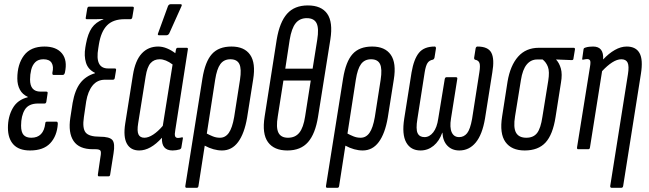

<svg xmlns="http://www.w3.org/2000/svg" viewBox="-20 -715 3108 920"><path d="M124 6Q71 6 44.5 -22.5Q18 -51 18 -103Q18 -156 41 -196.5Q64 -237 113 -249V-251Q88 -262 75.5 -285Q63 -308 63 -339Q63 -407 95 -449.5Q127 -492 193 -492Q250 -492 277 -459Q304 -426 291 -367Q288 -356 281 -356H236Q230 -356 231 -367Q238 -396 227.5 -413.5Q217 -431 188 -431Q163 -431 149 -417Q135 -403 129.5 -380.5Q124 -358 124 -334Q124 -276 174 -276H202Q210 -276 208 -267L202 -227Q200 -219 194 -219H163Q117 -219 99 -189.5Q81 -160 81 -113Q81 -82 93 -68.5Q105 -55 130 -55Q189 -55 197 -124Q197 -132 205 -132H251Q257 -132 257 -121Q253 -63 220.5 -28.5Q188 6 124 6Z M454 130Q448 130 449 121L461 39Q466 13 461 6.5Q456 0 437 0H425Q359 0 332.5 -39.5Q306 -79 317 -151L328 -222Q339 -284 365 -317.5Q391 -351 435 -364V-366Q402 -382 392 -414.5Q382 -447 389 -488L392 -505Q401 -554 420 -581.5Q439 -609 476 -623L475 -624Q452 -623 439.5 -623Q427 -623 416 -623H396Q389 -623 391 -631L398 -674Q400 -683 406 -683H615Q623 -683 621 -674L614 -632Q612 -623 605 -623H577Q522 -623 493 -593.5Q464 -564 454 -503L451 -484Q434 -387 498 -387H530Q538 -387 536 -378L530 -342Q529 -333 521 -333H483Q446 -333 423.5 -305Q401 -277 393 -229L382 -154Q374 -101 390 -80.5Q406 -60 458 -60Q505 -60 518.5 -44Q532 -28 524 20L508 121Q507 130 500 130Z M647 6Q606 6 588 -26.5Q570 -59 580 -123L617 -356Q628 -425 659 -458.5Q690 -492 738 -492Q759 -492 780.5 -483Q802 -474 820 -460L823 -477Q825 -486 831 -486H875Q882 -486 880 -477L820 -92Q816 -71 819 -62.5Q822 -54 833 -54Q838 -54 843 -55Q848 -56 852 -57Q858 -58 856 -50L849 -8Q848 -2 841 1Q824 6 807 6Q753 6 756 -55Q701 6 647 6ZM642 -124Q636 -87 643.5 -71Q651 -55 672 -55Q691 -55 714 -70Q737 -85 760 -112L807 -406Q774 -431 745 -431Q718 -431 701.5 -412.5Q685 -394 678 -349ZM742 -546Q733 -546 738 -557L785 -686Q789 -695 799 -695H844Q855 -695 849 -684L791 -555Q786 -546 777 -546Z M874 185Q867 185 868 176L950 -339Q963 -420 995.5 -456Q1028 -492 1089 -492Q1151 -492 1178.5 -452.5Q1206 -413 1193 -334L1164 -151Q1151 -75 1121 -34.5Q1091 6 1044 6Q1004 6 961 -17L931 176Q930 185 922 185ZM1011 -333 971 -75Q984 -68 1000 -61.5Q1016 -55 1034 -55Q1060 -55 1076.5 -78.5Q1093 -102 1102 -154L1130 -333Q1138 -385 1127 -408Q1116 -431 1084 -431Q1053 -431 1036 -408Q1019 -385 1011 -333Z M1357 6Q1293 6 1264 -34Q1235 -74 1248 -156L1306 -526Q1320 -609 1355.5 -649Q1391 -689 1455 -689Q1520 -689 1548 -649Q1576 -609 1563 -526L1504 -156Q1491 -74 1456 -34Q1421 6 1357 6ZM1347 -386H1478L1500 -524Q1509 -579 1497 -603.5Q1485 -628 1450 -628Q1416 -628 1396.5 -603.5Q1377 -579 1368 -524ZM1360 -55Q1395 -55 1414.5 -79.5Q1434 -104 1442 -157L1469 -329H1338L1311 -157Q1302 -104 1314 -79.5Q1326 -55 1360 -55Z M1548 185Q1541 185 1542 176L1624 -339Q1637 -420 1669.5 -456Q1702 -492 1763 -492Q1825 -492 1852.5 -452.5Q1880 -413 1867 -334L1838 -151Q1825 -75 1795 -34.5Q1765 6 1718 6Q1678 6 1635 -17L1605 176Q1604 185 1596 185ZM1685 -333 1645 -75Q1658 -68 1674 -61.5Q1690 -55 1708 -55Q1734 -55 1750.5 -78.5Q1767 -102 1776 -154L1804 -333Q1812 -385 1801 -408Q1790 -431 1758 -431Q1727 -431 1710 -408Q1693 -385 1685 -333Z M1995 6Q1948 6 1926.5 -32.5Q1905 -71 1917 -147L1952 -368Q1963 -432 1987.5 -462Q2012 -492 2063 -492Q2069 -492 2069 -483L2062 -439Q2060 -431 2054 -429Q2037 -426 2028.5 -413Q2020 -400 2015 -369L1980 -145Q1972 -96 1981 -77Q1990 -58 2014 -58Q2038 -58 2056 -81Q2074 -104 2080 -147L2111 -336Q2113 -345 2119 -345H2165Q2173 -345 2171 -336L2141 -147Q2134 -104 2144.5 -81Q2155 -58 2180 -58Q2203 -58 2218 -76.5Q2233 -95 2242 -145L2277 -369Q2282 -400 2277.5 -413Q2273 -426 2256 -429Q2251 -432 2252 -439L2259 -483Q2261 -492 2268 -492Q2319 -492 2334.5 -462Q2350 -432 2339 -368L2304 -147Q2291 -70 2259.5 -32Q2228 6 2181 6Q2146 6 2124 -16.5Q2102 -39 2100 -79H2099Q2085 -39 2057.5 -16.5Q2030 6 1995 6Z M2494 6Q2431 6 2402 -34.5Q2373 -75 2386 -157L2412 -324Q2425 -401 2462.5 -443.5Q2500 -486 2562 -486H2729Q2736 -486 2735 -478L2728 -436Q2728 -427 2720 -427L2645 -430V-429Q2660 -413 2667.5 -386.5Q2675 -360 2668 -319L2642 -154Q2629 -70 2594 -32Q2559 6 2494 6ZM2502 -55Q2536 -55 2553.5 -77.5Q2571 -100 2579 -155L2607 -328Q2614 -372 2605.5 -394.5Q2597 -417 2580 -430H2554Q2524 -430 2504 -406Q2484 -382 2476 -331L2448 -158Q2439 -104 2452.5 -79.5Q2466 -55 2502 -55Z M2750 0Q2744 0 2745 -9L2807 -395Q2811 -418 2807.5 -425Q2804 -432 2793 -432Q2789 -432 2784 -431Q2779 -430 2774 -429Q2768 -428 2770 -435L2776 -478Q2777 -483 2779 -484.5Q2781 -486 2785 -487Q2794 -490 2803.5 -491Q2813 -492 2822 -492Q2874 -492 2870 -430Q2897 -459 2926 -475.5Q2955 -492 2983 -492Q3027 -492 3044.5 -460.5Q3062 -429 3051 -361L2966 176Q2965 185 2956 185H2912Q2903 185 2904 176L2989 -360Q2995 -398 2987.5 -414.5Q2980 -431 2957 -431Q2937 -431 2913.5 -416Q2890 -401 2865 -374L2807 -9Q2806 0 2799 0Z"/></svg>

Font: Sofia Sans Extra Condensed
Style: Italic
Weight: 400
Italic angle: -9°
Designer: Botio Nikoltchev, Ani Petrova
Foundry: lettersoup
Version: Version 4.101; ttfautohint (v1.8.4.7-5d5b)